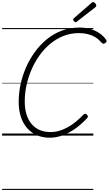

<svg xmlns="http://www.w3.org/2000/svg" viewBox="-20 -1299 1041 1839"><path d="M456 20Q388 20 333 -4Q278 -28 239 -73Q200 -118 179.5 -181Q159 -244 159 -324Q159 -405 176.5 -488.5Q194 -572 228.5 -651.5Q263 -731 313.5 -800.5Q364 -870 428.5 -923Q493 -976 572 -1005.5Q651 -1035 742 -1035Q799 -1035 846.5 -1021Q894 -1007 932.5 -981Q971 -955 997 -917Q1003 -907 1000 -899.5Q997 -892 985 -885Q975 -878 968.5 -880Q962 -882 950 -893Q925 -923 893 -942.5Q861 -962 822 -972Q783 -982 736 -982Q658 -982 589 -955Q520 -928 462 -880Q404 -832 358.5 -768.5Q313 -705 281.5 -631.5Q250 -558 233.5 -481Q217 -404 217 -328Q217 -259 233.5 -204.5Q250 -150 282 -112Q314 -74 359.5 -54Q405 -34 463 -34Q507 -34 547.5 -46Q588 -58 627.5 -79.5Q667 -101 705 -132Q743 -163 780 -201Q789 -210 796.5 -209.5Q804 -209 813 -200Q822 -190 822 -183Q822 -176 813 -166Q755 -104 695.5 -63Q636 -22 576 -1Q516 20 456 20ZM705 -1086Q698 -1086 689.5 -1095Q681 -1104 681 -1110Q681 -1113 681.5 -1116Q682 -1119 686 -1123L855 -1270Q860 -1274 863 -1276.5Q866 -1279 871 -1279Q878 -1279 885 -1274Q892 -1269 897 -1261Q902 -1253 902 -1246Q902 -1243 901 -1239.5Q900 -1236 895 -1231L719 -1094Q714 -1090 711.5 -1088Q709 -1086 705 -1086ZM0 510H874V520H0ZM0 -20H874V0H0ZM0 -505H874V-500H0ZM0 -1030H874V-1020H0Z"/></svg>

Font: Playwrite CO Guides
Style: Regular
Weight: 400
Designer: Veronika Burian, José Scaglione
Foundry: TypeTogether
Version: Version 1.003